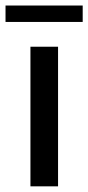

<svg xmlns="http://www.w3.org/2000/svg" viewBox="-40 -658 312 678"><path d="M67.5 0V-493H165V0ZM-20.5 -580.5V-638.5H252V-580.5Z"/></svg>

Font: HK Grotesk Medium
Style: Regular
Weight: 500
Designer: Alfredo Marco Pradil
Foundry: Hanken Design Co.
Version: Version 3.001;FEAKit 1.0